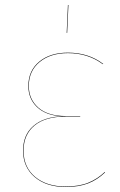

<svg xmlns="http://www.w3.org/2000/svg" viewBox="-20 -737 479 766"><path d="M392 -482 390 -481Q331 -525 251 -525Q181 -525 138 -489.5Q95 -454 95 -394Q95 -341 133 -307.5Q171 -274 244 -274H300V-272H242Q161 -272 117.5 -236Q74 -200 74 -136Q74 -70 120 -31.5Q166 7 242 7Q295 7 332 -8Q369 -23 398 -51L399 -49Q369 -20 332 -5.5Q295 9 242 9Q165 9 118.5 -30.5Q72 -70 72 -136Q72 -199 113 -234.5Q154 -270 225 -273Q162 -277 127.5 -310Q93 -343 93 -394Q93 -455 136.5 -491Q180 -527 251 -527Q333 -527 392 -482ZM253 -717 248 -606H246L251 -717Z"/></svg>

Font: FiraGO Two
Style: Regular
Weight: 100
Designer: bBox Type
Foundry: bBox Type GmbH
Version: Version 1.001